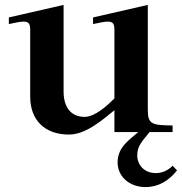

<svg xmlns="http://www.w3.org/2000/svg" viewBox="-20 -538 743 782"><path d="M16 -440C44 -446 63 -450 76 -450C98 -450 103 -440 103 -416V-144C103 -51 160 10 261 10C329 10 394 -47 446 -89V0H543C511 29 459 59 459 123C459 181 507 224 573 224C625 224 668 198 701 156L683 137C664 157 639 167 615 167C566 167 539 132 539 95C539 55 560 37 589 0H683V-27C598 -28 582 -32 582 -91V-518L359 -467V-440C387 -446 406 -450 419 -450C441 -450 446 -440 446 -416V-137C417 -108 367 -62 325 -62C273 -62 239 -96 239 -166V-518L16 -467Z"/></svg>

Font: Ortica Linear
Style: Bold
Weight: 700
Designer: Benedetta Bovani
Foundry: Collletttivo
Version: Version 2.000;Glyphs 3.1.2 (3151)